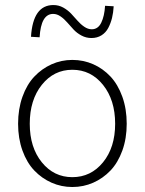

<svg xmlns="http://www.w3.org/2000/svg" viewBox="-20 -730 575 762"><path d="M51.8 -238.8Q51.8 -297.4 69.1 -345.9Q86.4 -394.5 116.2 -426Q146 -457.5 184.8 -474.9Q223.6 -492.2 267.1 -492.2Q311 -492.2 349.9 -475.1Q388.7 -458 418.5 -426.3Q448.2 -394.5 465.6 -345.9Q482.9 -297.4 482.9 -238.8Q482.9 -180.7 465.6 -132.6Q448.2 -84.5 418.5 -53.2Q388.7 -22 349.9 -4.9Q311 12.2 267.1 12.2Q223.6 12.2 184.8 -4.9Q146 -22 116.2 -53.2Q86.4 -84.5 69.1 -132.6Q51.8 -180.7 51.8 -238.8ZM98.1 -238.8Q98.1 -145 146 -85.9Q193.8 -26.9 267.1 -26.9Q340.8 -26.9 388.9 -85.9Q437 -145 437 -238.8Q437 -333 388.9 -393.1Q340.8 -453.1 267.1 -453.1Q193.8 -453.1 146 -393.3Q98.1 -333.5 98.1 -238.8ZM103 -584Q110.8 -710 191.9 -710Q212.9 -710 231 -700Q249 -689.9 262.2 -676Q275.4 -662.1 287.6 -647.9Q299.8 -633.8 314.5 -623.8Q329.1 -613.8 344.2 -613.8Q369.1 -613.8 381.8 -639.9Q394.5 -666 397 -707L431.2 -705.1Q429.7 -679.7 424.6 -658.7Q419.4 -637.7 409.7 -619.1Q399.9 -600.6 382.8 -589.8Q365.7 -579.1 342.8 -579.1Q321.8 -579.1 303.5 -588.9Q285.2 -598.6 272 -612.8Q258.8 -627 246.6 -641.1Q234.4 -655.3 220.2 -665Q206.1 -674.8 190.9 -674.8Q142.6 -674.8 137.2 -582Z"/></svg>

Font: Source Sans Pro Light
Style: Regular
Weight: 300
Designer: Paul D. Hunt
Foundry: Adobe Systems Incorporated
Version: Version 2.020;PS 2.0;hotconv 1.0.86;makeotf.lib2.5.63406